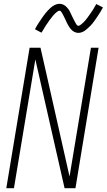

<svg xmlns="http://www.w3.org/2000/svg" viewBox="-20 -985 559 1005"><path d="M13 0 135 -735H192L228 -576L344 -61L456 -735H496L375 0H318L165 -674L53 0ZM391 -813Q384 -813 378.5 -814.5Q373 -816 368 -818.5Q363 -821 358.5 -825Q354 -829 350.5 -833Q347 -837 343.5 -842Q340 -847 337.5 -852Q335 -857 332 -862Q329 -867 327 -872Q325 -877 322.5 -882.5Q320 -888 317 -893.5Q314 -899 311.5 -904.5Q309 -910 306.5 -914Q304 -918 300.5 -923.5Q297 -929 292 -929Q287 -929 283.5 -926.5Q280 -924 276.5 -921.5Q273 -919 269.5 -915.5Q266 -912 261.5 -907Q257 -902 256 -901Q255 -900 253 -897Q251 -894 248.5 -891Q246 -888 243.5 -885Q241 -882 238.5 -878.5Q236 -875 233.5 -871Q231 -867 228 -863Q225 -859 222 -854.5Q219 -850 216 -845Q213 -840 210 -835Q207 -830 204 -825Q201 -820 197 -814L163 -832Q169 -844 175 -853.5Q181 -863 187 -872Q193 -881 198.5 -889Q204 -897 209 -904Q214 -911 219 -917Q224 -923 229 -928.5Q234 -934 242 -941.5Q250 -949 257 -953.5Q264 -958 273 -961.5Q282 -965 291 -965Q298 -965 303.5 -963.5Q309 -962 314 -959.5Q319 -957 323.5 -953Q328 -949 331.5 -945Q335 -941 338.5 -936.5Q342 -932 344.5 -927Q347 -922 349.5 -916.5Q352 -911 354.5 -906Q357 -901 359.5 -895.5Q362 -890 365 -884.5Q368 -879 370.5 -874Q373 -869 375.5 -864.5Q378 -860 381.5 -855Q385 -850 390 -850Q394 -850 398 -852.5Q402 -855 405 -857.5Q408 -860 412 -863.5Q416 -867 420.5 -871.5Q425 -876 426 -877.5Q427 -879 429 -881.5Q431 -884 433.5 -887Q436 -890 438.5 -893.5Q441 -897 443.5 -900.5Q446 -904 448.5 -907.5Q451 -911 454 -915.5Q457 -920 460 -924Q463 -928 466 -933Q469 -938 472 -943Q475 -948 478 -953.5Q481 -959 484 -964L519 -946Q513 -935 507 -925Q501 -915 495 -906Q489 -897 483.5 -889Q478 -881 473 -874Q468 -867 463 -861Q458 -855 453 -850Q448 -845 440 -837.5Q432 -830 425 -825Q418 -820 409 -816.5Q400 -813 391 -813Z"/></svg>

Font: Iosevka Curly XLtObl
Style: Regular
Weight: 200
Italic angle: -9°
Monospace: yes
Designer: Belleve Invis
Foundry: Belleve Invis
Version: Version 11.1.0; ttfautohint (v1.8.3)